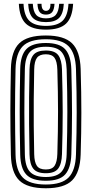

<svg xmlns="http://www.w3.org/2000/svg" viewBox="-20 -999 491 1028"><path d="M225.4 9Q125.8 9 83 -33.2Q40.3 -75.4 38.3 -170.5Q36.8 -238.9 36.1 -296Q35.4 -353.1 35.5 -405.8Q35.6 -458.6 36.3 -513Q36.9 -567.3 38.3 -630.2Q40.3 -725.2 83.1 -767.1Q126 -809 225.4 -809Q323.3 -809 366 -767Q408.7 -725 411.8 -630.2Q413.7 -563.5 414.7 -505.8Q415.7 -448.2 415.6 -394.4Q415.5 -340.5 414.6 -285.9Q413.6 -231.2 411.8 -170.5Q408.6 -76.1 366.4 -33.5Q324.3 9 225.4 9ZM225.4 -11.1Q311.2 -11.1 347.7 -49.1Q384.2 -87.1 386.8 -171.3Q388.6 -232.5 389.6 -287.2Q390.6 -342 390.6 -395.5Q390.6 -449 389.7 -506.2Q388.8 -563.4 386.8 -629.3Q384.2 -713.6 347.5 -751.2Q310.8 -788.9 225.4 -788.9Q137.9 -788.9 101.5 -751Q65 -713.1 63.2 -629.5Q61.7 -561.3 61.1 -504.2Q60.4 -447.1 60.5 -394.4Q60.6 -341.7 61.3 -287.5Q61.9 -233.3 63.2 -171.1Q65 -87.2 101.5 -49.1Q137.9 -11.1 225.4 -11.1ZM225.4 -31.2Q151.8 -31.2 120.9 -64.3Q89.9 -97.3 88.2 -171.5Q86.7 -239.7 86 -296.9Q85.4 -354.1 85.5 -406.5Q85.6 -459 86.2 -513Q86.9 -567.1 88.2 -629.1Q89.7 -703.3 121 -736Q152.2 -768.8 225.4 -768.8Q298.6 -768.8 329 -735.3Q359.4 -701.8 361.9 -628.5Q363.9 -560.7 364.7 -503.6Q365.6 -446.5 365.6 -393.9Q365.6 -341.4 364.6 -287.5Q363.6 -233.6 361.9 -172.1Q359.4 -99.5 329.4 -65.4Q299.4 -31.2 225.4 -31.2ZM225.4 -51.3Q285.2 -51.3 310 -80.4Q334.9 -109.4 336.9 -172.9Q338.7 -237.3 339.7 -292.3Q340.6 -347.2 340.6 -399.4Q340.6 -451.5 339.7 -506.8Q338.8 -562.1 336.9 -627.6Q334.9 -689 311 -718.8Q287.2 -748.7 225.4 -748.7Q164.2 -748.7 139.4 -720Q114.5 -691.3 113.1 -628.5Q111.6 -561.9 111 -505.3Q110.3 -448.8 110.4 -396.2Q110.5 -343.6 111.2 -289.1Q111.8 -234.7 113.1 -172.1Q114.5 -107.2 140.4 -79.3Q166.2 -51.3 225.4 -51.3ZM225.4 -71.5Q177.7 -71.5 158.5 -95.6Q139.2 -119.7 138.1 -172.5Q136.3 -263.3 135.7 -335.5Q135 -407.7 135.8 -476.9Q136.5 -546.1 138.1 -628.1Q139.2 -680.8 158.5 -704.7Q177.8 -728.5 225.4 -728.5Q273.6 -728.5 292.1 -703.3Q310.5 -678 311.9 -626.7Q313.7 -561.3 314.7 -506.2Q315.7 -451.1 315.7 -399.5Q315.7 -347.9 314.8 -293.1Q313.9 -238.4 311.9 -173.6Q310.3 -121.3 291.5 -96.4Q272.8 -71.5 225.4 -71.5ZM225.4 -91.6Q259.5 -91.6 272.5 -111.9Q285.6 -132.2 287 -174.2Q289 -239.8 289.8 -294.7Q290.7 -349.5 290.7 -401Q290.7 -452.5 289.8 -506.9Q289 -561.4 287 -626.1Q285.6 -670.6 271.8 -689.5Q258.1 -708.4 225.4 -708.4Q192.4 -708.4 178.2 -689.9Q164 -671.5 163.1 -627.5Q161.3 -538.8 160.7 -467.1Q160 -395.3 160.7 -325.7Q161.4 -256.2 163.1 -173.1Q164 -131.1 177.4 -111.3Q190.7 -91.6 225.4 -91.6ZM226.2 -840.3Q152 -840.3 118.3 -872.5Q84.5 -904.7 80.9 -978.6H105.9Q108.9 -915.3 136.9 -887.9Q164.9 -860.4 226.2 -860.4Q287.2 -860.4 315.2 -887.9Q343.2 -915.3 346.6 -978.6H371.5Q367.4 -904.7 333.7 -872.5Q299.9 -840.3 226.2 -840.3ZM226.2 -880.6Q177.6 -880.6 155.5 -903.3Q133.4 -926 130.9 -978.6H155.6Q157.7 -936.9 174.1 -918.8Q190.5 -900.7 226.2 -900.7Q261.8 -900.7 278.2 -918.8Q294.5 -936.9 296.8 -978.6H321.6Q318.9 -926 296.7 -903.3Q274.5 -880.6 226.2 -880.6ZM226.2 -920.8Q203.2 -920.8 192.6 -934.2Q182.1 -947.6 180.6 -978.6H202.3Q202.3 -958.5 208.7 -949.7Q215.1 -940.9 226.2 -940.9Q237.6 -940.9 244 -949.7Q250.4 -958.5 250.1 -978.6H271.9Q270.1 -947.6 259.5 -934.2Q248.9 -920.8 226.2 -920.8Z"/></svg>

Font: Big Shoulders Inline Thin
Style: Regular
Weight: 100
Designer: Patric King
Foundry: XO Type Co
Version: Version 2.002